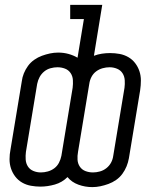

<svg xmlns="http://www.w3.org/2000/svg" viewBox="-20 -755 640 785"><path d="M357 10Q328 10 300.5 0Q273 -10 256 -31Q234 -9 204 -0.5Q174 8 145 8Q126 8 106.5 4.5Q87 1 70.5 -8.5Q54 -18 42.5 -33Q31 -48 25 -66Q19 -84 19 -104Q19 -124 23 -144L69 -422Q71 -439 77.5 -455Q84 -471 94.5 -485.5Q105 -500 120 -510.5Q135 -521 151.5 -527Q168 -533 184.5 -536.5Q201 -540 218 -540Q240 -540 260 -534.5Q280 -529 297 -519L323 -677H267V-735H398L364 -527Q380 -533 396.5 -535.5Q413 -538 430 -538Q450 -538 469 -534.5Q488 -531 504.5 -521.5Q521 -512 532.5 -497Q544 -482 550 -464Q556 -446 556 -426Q556 -406 553 -386L507 -108Q504 -91 497.5 -75Q491 -59 480.5 -44.5Q470 -30 455 -19.5Q440 -9 423.5 -3Q407 3 390.5 6.5Q374 10 357 10ZM147 -50Q161 -50 175.5 -54Q190 -58 202 -67Q214 -76 221 -89.5Q228 -103 231 -118L277 -396Q279 -412 278 -428Q277 -444 268.5 -456.5Q260 -469 245.5 -474.5Q231 -480 215 -480Q201 -480 186.5 -476Q172 -472 160.5 -462.5Q149 -453 142 -440Q135 -427 132 -412L86 -134Q84 -119 85 -103Q86 -87 94 -74.5Q102 -62 116.5 -56Q131 -50 147 -50ZM360 -50Q374 -50 388.5 -54Q403 -58 415 -67.5Q427 -77 434 -90Q441 -103 443 -118L489 -396Q491 -411 490 -427Q489 -443 481 -455.5Q473 -468 458.5 -474Q444 -480 428 -480Q414 -480 399.5 -476Q385 -472 373 -463Q361 -454 354 -440.5Q347 -427 345 -412L299 -134Q296 -118 297 -102Q298 -86 306.5 -73.5Q315 -61 329.5 -55.5Q344 -50 360 -50Z"/></svg>

Font: Iosevka Slab LtExObl
Style: Regular
Weight: 300
Width: 7
Italic angle: -9°
Monospace: yes
Designer: Belleve Invis
Foundry: Belleve Invis
Version: Version 11.1.0; ttfautohint (v1.8.3)